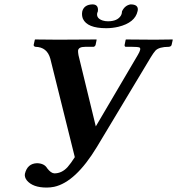

<svg xmlns="http://www.w3.org/2000/svg" viewBox="-20 -824 799 866"><path d="M225.1 -42Q258.8 -42 284.7 -70.3Q299.8 -87.4 317.4 -115.2L207 -559.1Q192.4 -611.8 140.1 -612.8Q131.8 -614.7 131.8 -621.1L137.2 -645L138.2 -646Q139.2 -646 242.2 -645L414.6 -646L416 -645L411.1 -621.1Q408.2 -614.3 402.3 -612.8H364.3Q333 -612.8 332 -594.7Q332 -586.9 334 -575.2L412.1 -253.9L601.1 -575.2Q619.1 -605 608.9 -609.9Q601.1 -612.8 576.2 -612.8H546.4Q541.5 -614.7 542 -621.1L546.9 -645L549.3 -646Q550.3 -646 677.2 -645L757.3 -646L759.3 -645L753.9 -621.1Q751.5 -613.8 741.2 -612.8Q698.2 -612.8 681.6 -596.2Q672.4 -585.9 660.2 -565.9L417 -161.1Q320.8 -2.4 224.1 18.6Q207 22 190.4 22Q127.9 22 101.1 -10.3Q89.8 -24.9 92.3 -40Q103.5 -86.9 147.5 -87.9Q180.2 -86.9 192.9 -64.9Q209.5 -43 225.1 -42ZM600.6 -773.9Q589.4 -721.7 513.7 -703.1Q486.8 -696.8 459 -696.8Q373.5 -696.8 354 -739.3Q347.7 -754.9 351.1 -772.9Q359.4 -803.2 397 -804.2Q420.9 -804.2 421.9 -781.7Q421.9 -776.9 421.4 -772.9Q420.9 -772 419.4 -767.6Q419.4 -767.6 418.5 -765.1Q413.6 -741.2 443.4 -731.4Q454.6 -728 466.8 -728Q509.8 -728 525.4 -753.9Q528.3 -759.3 529.3 -764.2Q529.3 -764.6 529.8 -768.6Q530.3 -772 530.3 -772.9Q543 -799.8 568.8 -804.2Q603.5 -804.2 601.6 -779.3Q601.1 -776.4 600.6 -773.9Z"/></svg>

Font: Linux Libertine Slanted O
Style: Bold Slanted
Weight: 700
Designer: Philipp H. Poll
Foundry: Philipp H. Poll
Version: Version 5.0.0